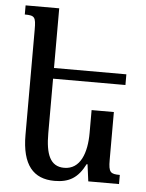

<svg xmlns="http://www.w3.org/2000/svg" viewBox="-54 -804 652 859"><g transform="rotate(5 272.0 -374.5)"><path d="M461 -319H361V-217C361 -127 334 -51 261 -51C198 -51 177 -105 177 -199V-444H502V-492H177V-760H26V-719C71 -719 76 -712 76 -655V-183C76 -48 128 11 223 11C289 11 328 -13 360 -76H364L374 0H512V-41C470 -41 461 -48 461 -104Z"/></g></svg>

Font: Noto Serif Armenian SemiCondensed Medium
Style: Regular
Weight: 500
Width: 4
Designer: Monotype Design Team
Foundry: Monotype Imaging Inc.
Version: Version 2.008